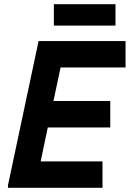

<svg xmlns="http://www.w3.org/2000/svg" viewBox="-20 -896 652 916"><path d="M18 -12 164 -700H579V-574H269L235 -414H506V-288H208L174 -126H469V0H18ZM531 -774H237V-876H531Z"/></svg>

Font: Space Mono
Style: Bold Italic
Weight: 700
Italic angle: -12°
Monospace: yes
Designer: Colophon Foundry / Benjamin Critton
Foundry: Colophon Foundry
Version: Version 1.000;PS 1.000;hotconv 1.0.81;makeotf.lib2.5.63406